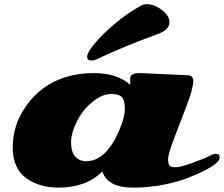

<svg xmlns="http://www.w3.org/2000/svg" viewBox="-20 -861 1051 901"><path d="M384.3 -104.5Q476.1 -104.5 537.6 -245.1Q565.9 -309.6 565.9 -349.6Q565.9 -389.6 552.5 -404.8Q539.1 -419.9 499.8 -419.9Q460.4 -419.9 414.8 -383.5Q369.1 -347.2 341.3 -292Q313.5 -236.8 313.5 -192.6Q313.5 -148.4 333 -126.5Q352.5 -104.5 384.3 -104.5ZM638.2 -518.1 861.8 -507.8Q874.5 -507.8 880.9 -500.2Q887.2 -492.7 887.2 -483.4Q887.2 -447.8 857.7 -369.9Q828.1 -292 798.6 -215.6Q769 -139.2 769 -114.5Q769 -89.8 776.6 -83Q784.2 -76.2 805.7 -76.2Q827.1 -76.2 884 -96.9Q940.9 -117.7 961.2 -128.4Q981.4 -139.2 992.2 -139.2Q1011.2 -139.2 1011.2 -122.1Q1011.2 -85.9 864.7 -27.3Q815.4 -7.3 745.8 6.1Q676.3 19.5 604.5 19.5Q484.9 19.5 460.4 -56.6Q384.3 19.5 255.4 19.5Q167 19.5 106 -22.9Q39.6 -69.3 39.6 -168.9Q39.6 -273.9 101.6 -362.3Q169.4 -460.4 283.2 -497.6Q346.2 -518.1 418.5 -518.1Q529.3 -518.1 590.8 -463.4Q591.3 -466.3 591.3 -472.7L590.8 -493.7Q590.8 -518.1 638.2 -518.1ZM644.5 -835.9Q654.8 -841.3 669.4 -841.3Q704.1 -841.3 739.5 -814.2Q774.9 -787.1 774.9 -756.8Q774.9 -720.7 720.2 -701.2Q555.7 -641.1 441.4 -586.4Q422.4 -577.1 408.7 -577.1Q388.7 -577.1 388.7 -595.2Q388.7 -613.3 422.9 -655.3Q457 -697.3 518.6 -749.3Q580.1 -801.3 644.5 -835.9Z"/></svg>

Font: Sonsie One
Style: Regular
Weight: 400
Designer: Riccardo De Franceschi
Foundry: Sorkin Type Co
Version: Version 1.003